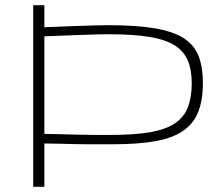

<svg xmlns="http://www.w3.org/2000/svg" viewBox="-20 -720 859 740"><path d="M108 0V-700H151V-615Q220 -618 266 -619.5Q312 -621 342.5 -622Q373 -623 396 -623Q507 -623 578.5 -610.5Q650 -598 690 -571.5Q730 -545 746 -502.5Q762 -460 762 -400Q762 -333 743.5 -287.5Q725 -242 684 -214.5Q643 -187 577 -175.5Q511 -164 417 -164Q389 -164 364 -164Q339 -164 315.5 -164Q292 -164 267.5 -164.5Q243 -165 214.5 -166Q186 -167 151 -167V0ZM408 -200Q499 -200 559 -210.5Q619 -221 654 -244.5Q689 -268 704 -306.5Q719 -345 719 -399Q719 -450 704.5 -485.5Q690 -521 655 -544Q620 -567 557.5 -577.5Q495 -588 398 -588Q379 -588 358 -587.5Q337 -587 309 -586Q281 -585 242.5 -583.5Q204 -582 151 -580V-204Q190 -203 221.5 -202.5Q253 -202 281.5 -201Q310 -200 340 -200Q370 -200 408 -200Z"/></svg>

Font: Georama Expanded ExtraLight
Style: Regular
Weight: 250
Width: 7
Designer: Jean-Baptiste Levee
Foundry: Production Type
Version: Version 1.001